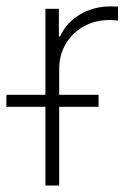

<svg xmlns="http://www.w3.org/2000/svg" viewBox="-50 -573 411 593"><path d="M90.3 0V-545.9H131.8V-460.4H135.7Q153.8 -502 196 -527.6Q238.3 -553.2 292 -553.2Q297.9 -553.2 303.5 -553Q309.1 -552.7 314.5 -552.7V-509.3Q311 -509.8 304.4 -510.5Q297.9 -511.2 289.6 -511.2Q244.1 -511.2 208.7 -491.5Q173.3 -471.7 153.1 -437.5Q132.8 -403.3 132.8 -358.9V0ZM-30.3 -243.2V-280.3H254.4V-243.2Z"/></svg>

Font: Inter Extra Light
Style: Regular
Weight: 200
Designer: Rasmus Andersson
Foundry: rsms
Version: Version 4.000;git-3c8e0fc